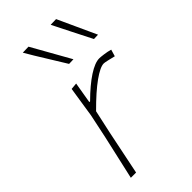

<svg xmlns="http://www.w3.org/2000/svg" viewBox="-242 -842 906 906"><g transform="rotate(-45 211.0 -389.5)"><path d="M54 0Q67 -56.5 78.5 -108.2Q90 -160 104 -221L129.5 -342Q135 -378 141 -417Q147 -456 153 -494L186 -497L168 -391H173Q228.5 -446 273.2 -475Q318 -504 347 -504Q355.5 -504 376.5 -501.2Q397.5 -498.5 416 -493L406 -459Q387.5 -463.5 369.2 -467.8Q351 -472 345 -472Q321 -472 273.2 -438Q225.5 -404 160 -338L134.5 -221.5Q122 -159.5 111.2 -108Q100.5 -56.5 89 0ZM228 -586Q199 -634 169 -681.8Q139 -729.5 111 -778L150 -779Q177 -731 204 -683Q231 -635 258 -587ZM394 -586Q369.5 -634 345 -682.5Q320.5 -731 297 -778L334 -779Q356 -731 377.8 -683.5Q399.5 -636 422 -587Z"/></g></svg>

Font: Commissioner Loud Thin
Style: Italic
Weight: 100
Italic angle: -12°
Designer: Kostas Bartsokas
Foundry: Kostas Bartsokas
Version: Version 1.000; ttfautohint (v1.8.3)